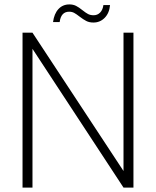

<svg xmlns="http://www.w3.org/2000/svg" viewBox="-20 -849 707 869"><path d="M584 0H539L127 -628V0H82V-701H127L539 -75V-701H584ZM220 -749Q225 -787 244.5 -808Q264 -829 294 -829Q311 -829 324 -822.5Q337 -816 353 -803Q368 -791 378.5 -785.5Q389 -780 404 -780Q421 -780 433 -792Q445 -804 448 -826H478Q475 -790 454 -768.5Q433 -747 403 -747Q384 -747 370.5 -754Q357 -761 340 -774Q326 -785 316 -790.5Q306 -796 293 -796Q256 -796 250 -749Z"/></svg>

Font: Fz Poppins ExtLt
Style: Regular
Weight: 200
Designer: Ninad Kale (Devanagari), Jonny Pinhorn (Latin)
Foundry: Indian Type Foundry
Version: Vit hóa bi Vntype.Com & FontZin.Com